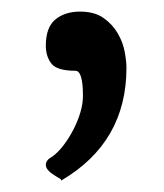

<svg xmlns="http://www.w3.org/2000/svg" viewBox="-20 -106 282 331"><path d="M59 -27Q59 -59 75.5 -72.5Q92 -86 118 -86Q143 -86 158.5 -75Q174 -64 183 -48.5Q192 -33 195 -16.5Q198 0 198 11Q198 139 86 205H85V203Q78 199 72 195Q67 192 63 187.5Q59 183 59 178Q59 170 70 164Q80 157 89.5 144.5Q99 132 106.5 117.5Q114 103 118.5 88Q123 73 123 59Q123 16 110 16Q78 16 68.5 3.5Q59 -9 59 -27Z"/></svg>

Font: Asar
Style: Regular
Weight: 400
Designer: Eben Sorkin
Foundry: Eben Sorkin, Pria Ravichandran
Version: Version 1.003; ttfautohint (v1.3) -l 8 -r 50 -G 0 -x 0 -H 45